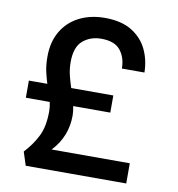

<svg xmlns="http://www.w3.org/2000/svg" viewBox="-81 -795 808 871"><g transform="rotate(10 323.0 -359.5)"><path d="M431 -381V-302H260Q265 -279 265 -259Q265 -162 198 -91H558V2H95L75 -60Q113 -101 135 -145.5Q157 -190 157 -260Q157 -281 152 -302H42V-381H127Q119 -406 112.5 -435Q106 -464 106 -503Q106 -571 135 -620Q164 -669 215.5 -695Q267 -721 333 -721Q409 -721 457 -691.5Q505 -662 528 -614Q551 -566 552 -508H448Q448 -558 421.5 -591.5Q395 -625 333 -625Q283 -625 248.5 -595.5Q214 -566 214 -497Q214 -465 221 -436.5Q228 -408 237 -381Z"/></g></svg>

Font: Poppins Medium
Style: Regular
Weight: 500
Designer: Ninad Kale (Devanagari), Jonny Pinhorn (Latin)
Version: Version 5.002